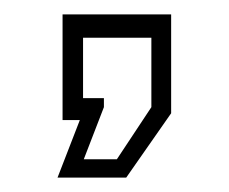

<svg xmlns="http://www.w3.org/2000/svg" viewBox="-20 -167 319 267"><path d="M60 80 91 0H67V-147H218V-9.5L155.5 80ZM96.5 54.5H142.5L190.5 -18V-114.5H95.5V-30.5H124.5V-18Z"/></svg>

Font: Tourney Thin Light
Style: Regular
Weight: 300
Version: Version 1.015